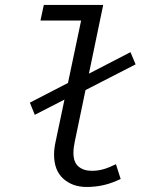

<svg xmlns="http://www.w3.org/2000/svg" viewBox="-20 -732 640 764"><path d="M118.4 -275.1 98.9 -323.6 261.2 -407.4 322.7 -433.2 499.2 -524.4 519.6 -475.9 308.3 -367.4 247.9 -341.5ZM324.7 12Q268.6 12 231.9 -20.9Q195.1 -53.9 195.1 -117.3Q195.1 -129.8 196.8 -142.8Q198.4 -155.9 201.8 -170.7L302.8 -650.4H141L154.3 -712.4H390.7L277.4 -167.7Q275.2 -157.2 273.7 -146.1Q272.2 -134.9 272.2 -123.6Q272.2 -86.3 292.4 -69.3Q312.7 -52.3 345.7 -52.3Q370.2 -52.3 392.5 -58.9Q414.8 -65.4 441.4 -78.6L460.1 -20Q427.7 -3.9 394.4 4.1Q361.2 12 324.7 12Z"/></svg>

Font: SourceCodeVF
Style: Italic
Weight: 200
Italic angle: -11°
Monospace: yes
Designer: Paul D. Hunt, Teo Tuominen
Foundry: Adobe
Version: Version 1.026;hotconv 1.1.0;makeotfexe 2.6.0